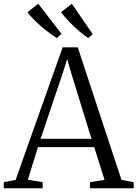

<svg xmlns="http://www.w3.org/2000/svg" viewBox="-26 -1002 732 1022"><path d="M57 -44 307.5 -750H388L620.5 -44.5L685.5 -32.5V0H453V-32.5L530.5 -44.5L475.5 -219H176L122 -45L201 -32.5V0H-6V-32.5ZM461 -263 354.5 -608.5 331.5 -687.5 306 -607 190 -263ZM276.5 -799.5Q259 -810 237.5 -826Q216 -842 194 -861Q172 -880 152.5 -899.8Q133 -919.5 120 -937L177.5 -982L301 -822.5L277.5 -799.5ZM443.5 -799.5Q421.5 -814 394.5 -837Q367.5 -860 342 -886.8Q316.5 -913.5 299 -937L356.5 -982L467.5 -820L444.5 -799.5Z"/></svg>

Font: Merriweather 72pt Light
Style: Regular
Weight: 300
Version: Version 2.100